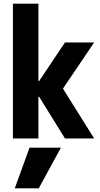

<svg xmlns="http://www.w3.org/2000/svg" viewBox="-20 -750 540 1040"><path d="M190 270H60L140 50H310ZM50 0V-730H188V-311H192L332 -520H490L321 -270L490 0H332L192 -226H188V0Z"/></svg>

Font: M PLUS 1 Code
Style: Regular
Weight: 400
Designer: Coji Morishita
Foundry: UNDERFOREST DESIGN
Version: Version 1.005